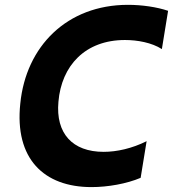

<svg xmlns="http://www.w3.org/2000/svg" viewBox="-20 -757 709 787"><path d="M355.1 9.9C421.5 9.9 498.9 -3.6 556.5 -28.1L581 -178.3C521 -148.4 458.8 -134.6 404.8 -134.6C277 -134.6 207.7 -210.2 219.5 -339.8C231.9 -487.9 329.2 -593 492.2 -593C543 -593 601.9 -582.4 643.5 -555.8L669 -712.7C622.9 -728.3 561.4 -737.2 504.6 -737.2C253.9 -737.2 86.3 -566.4 63.2 -332.7C39.1 -106.9 159.4 9.9 355.1 9.9Z"/></svg>

Font: TID UI
Style: Bold Italic
Weight: 700
Italic angle: -9.39999°
Designer: The TID Project Authors
Foundry: Bakken & Bæck
Version: Version 1.001;hotconv 1.0.109;makeotfexe 2.5.65596